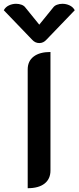

<svg xmlns="http://www.w3.org/2000/svg" viewBox="-63 -983 414 1012"><path d="M83 -617Q83 -661 114.5 -685Q146 -709 203 -709V-84Q203 -40 172 -15.5Q141 9 83 9ZM217 -943Q224 -953 237.5 -958Q251 -963 266 -963Q286 -963 304 -954.5Q322 -946 331 -929L182 -774Q166 -756 144 -756Q122 -756 106 -774L-43 -929Q-34 -946 -16 -954.5Q2 -963 22 -963Q37 -963 50.5 -958Q64 -953 71 -943L144 -853Z"/></svg>

Font: K2D SemiBold
Style: Regular
Weight: 600
Designer: Katatrad Aksorn Co.,Ltd.
Foundry: Cadson Demak Co.,Ltd.
Version: Version 1.000; ttfautohint (v1.6)